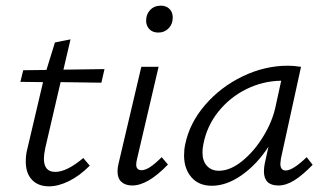

<svg xmlns="http://www.w3.org/2000/svg" viewBox="-20 -650 1149 678"><path d="M71 -80Q71 -103 76 -122L132 -360L52 -361L62 -402L144 -403L174 -500L229 -511L204 -404L349 -406L338 -358L194 -360L140 -128Q135 -103 135 -90Q135 -43 175 -43Q216 -43 274 -92L297 -65Q261 -29 223.5 -10.5Q186 8 153 8Q115 8 93 -15Q71 -38 71 -80Z M395 -45Q395 -59 399 -74L479 -414H540L464 -89Q461 -77 461 -69Q461 -49 480 -49Q493 -49 510 -60Q527 -71 551 -95L573 -69Q502 5 447 5Q423 5 409 -7.5Q395 -20 395 -45ZM496 -577Q496 -600 510.5 -615Q525 -630 548 -630Q567 -630 578.5 -618.5Q590 -607 590 -588Q590 -565 575.5 -550Q561 -535 539 -535Q519 -535 507.5 -547Q496 -559 496 -577Z M630 -101Q630 -123 634 -140Q649 -215 704 -279Q759 -343 837 -380.5Q915 -418 997 -418Q1017 -418 1043 -414L972 -90Q970 -76 970 -72Q970 -48 989 -48Q1014 -48 1063 -95L1084 -68Q1048 -31 1019 -13Q990 5 963 5Q912 5 912 -45Q912 -58 915 -73L928 -132Q887 -69 833.5 -31.5Q780 6 728 6Q682 6 656 -24Q630 -54 630 -101ZM954 -278 973 -365Q908 -364 849.5 -335Q791 -306 750.5 -255Q710 -204 698 -140Q695 -125 695 -112Q695 -81 711 -64Q727 -47 753 -47Q793 -47 835.5 -81.5Q878 -116 910.5 -169.5Q943 -223 954 -278Z"/></svg>

Font: LXGW Bright GB
Style: Italic
Weight: 400
Italic angle: -12°
Designer: Christian Thalmann (Catharsis Fonts)
Foundry: LXGW / Christian Thalmann (Catharsis Fonts) / Fontworks Inc.
Version: Version 5.510